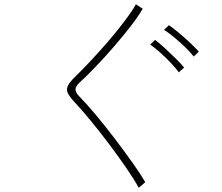

<svg xmlns="http://www.w3.org/2000/svg" viewBox="-20 -820 1040 900"><path d="M630 60Q609 21 572.5 -32Q536 -85 492.5 -143Q449 -201 405.5 -254Q362 -307 326 -345Q305 -368 297.5 -384.5Q290 -401 298.5 -418.5Q307 -436 333 -461Q368 -495 410 -540Q452 -585 493 -633Q534 -681 567 -725Q600 -769 617 -800L649 -779Q628 -743 592.5 -697Q557 -651 514.5 -602Q472 -553 430 -509Q388 -465 353 -433Q334 -415 334 -400.5Q334 -386 351 -369Q389 -330 433.5 -276.5Q478 -223 521.5 -165.5Q565 -108 602 -56Q639 -4 661 34Q661 34 653.5 40.5Q646 47 638.5 53Q631 59 630 60ZM818 -481Q804 -501 780 -526Q756 -551 730 -574.5Q704 -598 684 -611L707 -633Q726 -619 752.5 -594.5Q779 -570 804.5 -545Q830 -520 843 -503ZM888 -555Q873 -575 848 -599Q823 -623 796.5 -645Q770 -667 749 -680L772 -702Q791 -689 818.5 -666Q846 -643 872 -618.5Q898 -594 912 -578Z"/></svg>

Font: Zen Kaku Gothic New Light
Style: Regular
Weight: 300
Designer: Yoshimichi Ohira
Foundry: Positype
Version: Version 1.002